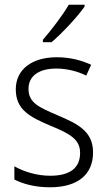

<svg xmlns="http://www.w3.org/2000/svg" viewBox="-20 -836 456 815"><path d="M339 -808V-816H272C246 -771 200 -711 162 -667V-657H199C245 -696 309 -765 339 -808ZM375 -189C375 -279 310 -310 226 -346C144 -381 101 -400 101 -459C101 -514 146 -545 219 -545C264 -545 311 -533 346 -515L367 -561C326 -580 277 -593 221 -593C114 -593 47 -540 47 -457C47 -369 108 -339 195 -302C278 -268 320 -244 320 -187C320 -126 281 -90 193 -90C137 -90 82 -107 41 -130V-74C76 -56 127 -41 192 -41C310 -41 375 -95 375 -189Z"/></svg>

Font: Noto Sans Tamil UI SemiCondensed Light
Style: Regular
Weight: 300
Width: 4
Designer: Jelle Bosma - Monotype Design Team
Foundry: Monotype Imaging Inc.
Version: Version 2.004